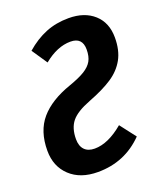

<svg xmlns="http://www.w3.org/2000/svg" viewBox="-134 -794 755 896"><g transform="rotate(-20 243.0 -346.0)"><path d="M486 -548Q486 -485 462 -441.5Q438 -398 392.5 -368Q347 -338 274 -310Q206 -284 179.5 -251.5Q153 -219 153 -164Q153 -130 170.5 -111.5Q188 -93 221 -93Q288 -93 364 -157L424 -79Q332 15 198 15Q111 15 60 -33Q9 -81 9 -159Q9 -256 60 -315.5Q111 -375 212 -410Q263 -428 290.5 -445Q318 -462 330.5 -484Q343 -506 343 -541Q343 -601 284 -601Q218 -601 151 -546L99 -623Q147 -665 199 -686Q251 -707 313 -707Q392 -707 439 -664.5Q486 -622 486 -548Z"/></g></svg>

Font: Fira Sans Compressed SemiBold
Style: Italic
Weight: 600
Width: 1
Italic angle: -8°
Designer: bBox Type GmbH & Carrois Corporate GbR & Edenspiekermann AG
Foundry: bBox Type GmbH & Carrois Corporate GbR & Edenspiekermann AG
Version: Version 4.301